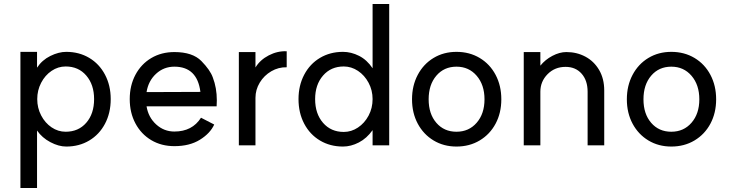

<svg xmlns="http://www.w3.org/2000/svg" viewBox="-20 -723 3653 959"><path d="M450 -228Q450 -300 411 -345.5Q372 -391 308 -391Q270 -391 237.5 -369Q205 -347 185.5 -309.5Q166 -272 166 -228Q166 -184 185.5 -146.5Q205 -109 237.5 -87Q270 -65 308 -65Q372 -65 411 -110Q450 -155 450 -228ZM533 -228Q533 -159 504.5 -105Q476 -51 425.5 -21Q375 9 311 9Q273 9 231.5 -13Q190 -35 165 -71V216H82V-464H165V-385Q190 -423 231.5 -443.5Q273 -464 311 -464Q375 -464 425.5 -434Q476 -404 504.5 -350Q533 -296 533 -228Z M628 -228Q628 -296 656.5 -349.5Q685 -403 735.5 -433Q786 -463 851 -463Q942 -463 986 -418Q1030 -373 1043 -336Q1063 -284 1063 -222L1062 -192H712Q721 -137 760 -101.5Q799 -66 851 -66Q940 -66 984 -135L1050 -101Q1030 -57 978.5 -25Q927 7 851 7Q786 7 735.5 -23Q685 -53 656.5 -106.5Q628 -160 628 -228ZM851 -390Q798 -390 759.5 -354.5Q721 -319 712 -263L981 -264Q965 -390 851 -390Z M1173 -463H1256V-386Q1279 -424 1322.5 -446.5Q1366 -469 1412 -467V-387Q1371 -388 1335 -367Q1299 -346 1277.5 -310.5Q1256 -275 1256 -234V3H1173Z M1471 -228Q1471 -296 1499.5 -350Q1528 -404 1578.5 -434Q1629 -464 1693 -464Q1734 -464 1773.5 -444Q1813 -424 1841 -382V-703H1924V3H1841V-73Q1812 -32 1772.5 -11.5Q1733 9 1693 9Q1629 9 1578.5 -21Q1528 -51 1499.5 -105Q1471 -159 1471 -228ZM1841 -228Q1841 -272 1821 -309.5Q1801 -347 1768 -369Q1735 -391 1697 -391Q1633 -391 1593.5 -345.5Q1554 -300 1554 -228Q1554 -155 1593.5 -109.5Q1633 -64 1697 -64Q1735 -64 1768 -86Q1801 -108 1821 -145.5Q1841 -183 1841 -228Z M2400 -227Q2400 -299 2361 -344.5Q2322 -390 2260 -390Q2198 -390 2159.5 -345Q2121 -300 2121 -227Q2121 -154 2159.5 -109.5Q2198 -65 2260 -65Q2322 -65 2361 -110Q2400 -155 2400 -227ZM2484 -227Q2484 -159 2455.5 -105.5Q2427 -52 2376 -21.5Q2325 9 2260 9Q2196 9 2145.5 -21.5Q2095 -52 2066.5 -105.5Q2038 -159 2038 -227Q2038 -295 2066.5 -349Q2095 -403 2145.5 -433.5Q2196 -464 2260 -464Q2325 -464 2376 -433.5Q2427 -403 2455.5 -349Q2484 -295 2484 -227Z M2805 -389Q2751 -389 2715 -352.5Q2679 -316 2679 -265V3H2596V-463H2679V-395Q2703 -425 2739 -444Q2775 -463 2809 -463Q2861 -463 2904 -440Q2947 -417 2972.5 -373.5Q2998 -330 2998 -271V3H2915V-265Q2915 -321 2885 -355Q2855 -389 2805 -389Z M3473 -227Q3473 -299 3434 -344.5Q3395 -390 3333 -390Q3271 -390 3232.5 -345Q3194 -300 3194 -227Q3194 -154 3232.5 -109.5Q3271 -65 3333 -65Q3395 -65 3434 -110Q3473 -155 3473 -227ZM3557 -227Q3557 -159 3528.5 -105.5Q3500 -52 3449 -21.5Q3398 9 3333 9Q3269 9 3218.5 -21.5Q3168 -52 3139.5 -105.5Q3111 -159 3111 -227Q3111 -295 3139.5 -349Q3168 -403 3218.5 -433.5Q3269 -464 3333 -464Q3398 -464 3449 -433.5Q3500 -403 3528.5 -349Q3557 -295 3557 -227Z"/></svg>

Font: SUITE Medium
Style: Regular
Weight: 500
Designer: Sun
Foundry: Sun
Version: Version 2.040